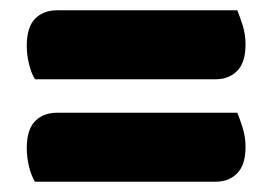

<svg xmlns="http://www.w3.org/2000/svg" viewBox="-20 -482 529 373"><path d="M48 -328Q41 -339 36.5 -357Q32 -375 32 -393Q32 -429 48 -445.5Q64 -462 91 -462H441Q446 -450 451.5 -432.5Q457 -415 457 -396Q457 -361 441 -344.5Q425 -328 399 -328ZM48 -129Q41 -140 36.5 -158Q32 -176 32 -194Q32 -230 48 -246.5Q64 -263 91 -263H441Q446 -251 451.5 -233.5Q457 -216 457 -197Q457 -162 441 -145.5Q425 -129 399 -129Z"/></svg>

Font: Baloo Da
Style: Regular
Weight: 400
Designer: Noopur Datye and Ek Type
Foundry: Ek Type
Version: Version 1.443;PS 1.000;hotconv 16.6.51;makeotf.lib2.5.65220;